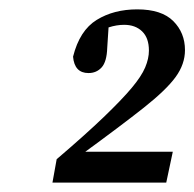

<svg xmlns="http://www.w3.org/2000/svg" viewBox="-20 -776 415 410"><path d="M92 -386 101 -436Q163 -489 201.5 -526Q240 -563 261 -588Q282 -613 290 -632Q298 -651 298 -668Q298 -695 283.5 -709Q269 -723 245 -723Q229 -723 212 -717.5Q195 -712 181 -700L213 -736L209 -674Q208 -644 197 -632Q186 -620 169 -620Q139 -620 136 -655Q150 -711 186.5 -733.5Q223 -756 273 -756Q325 -756 350 -731Q375 -706 375 -669Q375 -639 355 -611.5Q335 -584 287 -546Q239 -508 154 -446L149 -452H349L335 -386Z"/></svg>

Font: Lisu Bosa
Style: Bold Italic
Weight: 700
Italic angle: -19°
Designer: David Morse, Annie Olsen, Victor Gaultney, Frank Grießhammer (Latin)
Foundry: SIL International
Version: Version 2.000